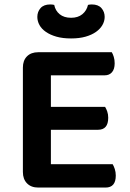

<svg xmlns="http://www.w3.org/2000/svg" viewBox="-20 -842 585 864"><path d="M152 2Q120 2 101.5 -17Q83 -36 83 -68V-538Q83 -570 101.5 -588.5Q120 -607 152 -607H483Q488 -599 492 -586Q496 -573 496 -557Q496 -531 484 -517Q472 -503 451 -503H209V-361H453Q458 -353 462.5 -340.5Q467 -328 467 -312Q467 -258 421 -258H209V-103H487Q492 -95 496.5 -81.5Q501 -68 501 -52Q501 2 455 2ZM300 -762Q331 -762 350.5 -778Q370 -794 376 -820Q381 -821 384.5 -821.5Q388 -822 393 -822Q422 -822 436.5 -805.5Q451 -789 451 -766Q451 -747 441 -729.5Q431 -712 412 -698.5Q393 -685 365 -677Q337 -669 300 -669Q262 -669 234 -677Q206 -685 186.5 -698.5Q167 -712 157.5 -729.5Q148 -747 148 -766Q148 -789 162.5 -805.5Q177 -822 206 -822Q211 -822 215 -821.5Q219 -821 224 -820Q229 -794 248.5 -778Q268 -762 300 -762Z"/></svg>

Font: Baloo Tammudu 2 SemiBold
Style: Regular
Weight: 600
Designer: Maithili Shingre, Omkar Shende and Ek Type
Foundry: Ek Type
Version: Version 1.640;hotconv 1.0.111;makeotfexe 2.5.65597; ttfautoh